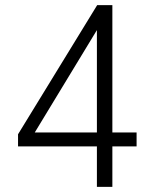

<svg xmlns="http://www.w3.org/2000/svg" viewBox="-20 -725 589 745"><path d="M356 0V-157H50V-204L357 -705H416V-211H510V-157H416V0ZM356 -211V-628H368L107 -198L104 -211Z"/></svg>

Font: Nunito Sans 10pt SemiCondensed Light
Style: Regular
Weight: 300
Width: 4
Designer: Vernon Adams
Foundry: Vernon Adams
Version: Version 3.101;gftools[0.9.27]